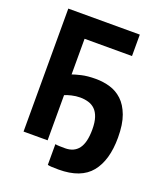

<svg xmlns="http://www.w3.org/2000/svg" viewBox="-150 -800 881 1027"><g transform="rotate(20 291.0 -286.5)"><path d="M197 0H60V-700H467V-578H197V-375Q213 -381 246.5 -389Q280 -397 328 -397Q370 -397 409 -385.5Q448 -374 478.5 -345.5Q509 -317 527.5 -267.5Q546 -218 546 -142Q546 -13 489 57Q432 127 305 127Q278 127 264.5 126Q251 125 243 123V5Q250 7 266.5 7.5Q283 8 299 8Q350 8 376 -27Q402 -62 402 -136Q402 -177 393 -204Q384 -231 368 -246.5Q352 -262 330 -268.5Q308 -275 283 -275Q259 -275 234 -269Q209 -263 197 -257Z"/></g></svg>

Font: PT Sans
Style: Bold
Weight: 700
Version: Version 2.003W OFL; ttfautohint (v1.6)